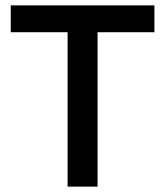

<svg xmlns="http://www.w3.org/2000/svg" viewBox="-20 -695 615 715"><path d="M343.3 0H231.7V-575H20V-675H555V-575H343.3Z"/></svg>

Font: Funnel Sans Medium
Style: Regular
Weight: 500
Version: Version 1.000; Beta; Release 5; Build 24; ttfautohint (v1.8.